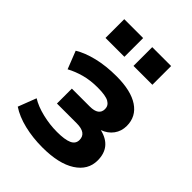

<svg xmlns="http://www.w3.org/2000/svg" viewBox="-212 -837 956 956"><g transform="rotate(45 266.0 -359.0)"><path d="M258 11Q190 11 130 -3.5Q70 -18 28 -46L65 -142Q100 -120 152 -107.5Q204 -95 255 -95Q310 -95 336.5 -107Q363 -119 363 -146Q363 -195 294 -195H155V-300H281Q344 -300 344 -345Q344 -369 321.5 -382Q299 -395 242 -395Q191 -395 149 -383.5Q107 -372 72 -353L35 -447Q76 -472 136 -486.5Q196 -501 269 -501Q371 -501 425.5 -464.5Q480 -428 480 -362Q480 -325 459.5 -297Q439 -269 403 -256Q499 -233 499 -138Q499 -70 436 -29.5Q373 11 258 11ZM292 -597V-729H425V-597ZM95 -597V-729H228V-597Z"/></g></svg>

Font: Nunito Sans ExtraBold
Style: Regular
Weight: 800
Designer: Vernon Adams
Foundry: Vernon Adams
Version: Version 3.101; ttfautohint (v1.8.4.7-5d5b);gftools[0.9.27]